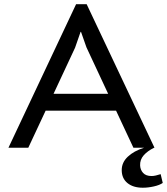

<svg xmlns="http://www.w3.org/2000/svg" viewBox="-20 -691 781 898"><path d="M19.5 0ZM19.5 0 335.9 -671.4H385.3L702.6 0H604L522.9 -173.3H193.4L112.3 0ZM384.3 -469.7 358.9 -542H356.9L331.1 -467.8L230.5 -252.4H485.8ZM700.7 0Q669.9 15.1 652.1 35.4Q634.3 55.7 635.3 82.5Q636.2 103.5 649.4 117.9Q662.6 132.3 689 132.3Q697.8 132.3 708.5 129.9Q719.2 127.4 731.4 123.5L741.2 164.6Q726.6 174.8 699.7 180.9Q672.9 187 647.9 187Q602.5 187 575.9 165Q549.3 143.1 549.3 104.5Q549.3 68.8 577.6 42Q606 15.1 653.8 0Z"/></svg>

Font: PT Astra Sans
Style: Regular
Weight: 400
Designer: A.Korolkova, I. Chaeva
Foundry: ParaType Ltd
Version: Version 1.001; ttfautohint (v1.6)